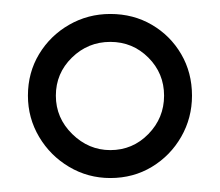

<svg xmlns="http://www.w3.org/2000/svg" viewBox="-20 -695 315 275"><path d="M138 -480Q170 -480 192.5 -503Q215 -526 215 -558Q215 -590 192.5 -612.5Q170 -635 138 -635Q106 -635 83 -612.5Q60 -590 60 -558Q60 -526 83.5 -503Q107 -480 138 -480ZM138 -440Q106 -440 79 -456Q52 -472 36 -499Q20 -526 20 -558Q20 -591 36 -617.5Q52 -644 79 -659.5Q106 -675 138 -675Q171 -675 197.5 -659.5Q224 -644 239.5 -617.5Q255 -591 255 -558Q255 -526 239.5 -499Q224 -472 197.5 -456Q171 -440 138 -440Z"/></svg>

Font: Ruwudu
Style: Regular
Weight: 400
Designer: Becca Hirsbrunner Spalinger
Foundry: SIL International
Version: Version 3.000